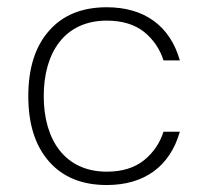

<svg xmlns="http://www.w3.org/2000/svg" viewBox="-20 -515 580 540"><path d="M280.3 -494.6C210.9 -494.6 156.7 -472.7 118.2 -428.7C79.1 -384.8 59.6 -323.2 59.6 -244.6C59.6 -166 79.1 -104.5 118.2 -60.5C156.7 -16.6 210.9 5.4 280.3 5.4C385.7 5.4 458 -46.9 485.8 -144.5H439.9C429.7 -112.8 411.6 -85.9 385.3 -64.5C358.4 -43 323.7 -32.2 280.3 -32.2C162.6 -32.2 103 -121.6 103 -244.6C103 -368.2 162.6 -457 280.3 -457C323.7 -457 358.4 -446.3 385.3 -425.3C411.6 -403.8 429.7 -377 439.9 -345.2H485.8C458 -442.9 385.3 -494.6 280.3 -494.6Z"/></svg>

Font: Estedad ExtraLight
Style: Regular
Weight: 200
Designer: Amin Abedi
Version: Version 7.3